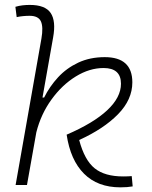

<svg xmlns="http://www.w3.org/2000/svg" viewBox="-20 -763 626 792"><path d="M476.6 9.8Q382.8 9.8 326.7 -46.4Q270.5 -102.5 254.9 -207.5Q365.2 -254.9 422.1 -308.1Q479 -361.3 479 -417.5Q479 -482.4 407.2 -482.4Q349.1 -482.4 292.5 -447.5Q235.8 -412.6 192.4 -352.5Q148.9 -292.5 129.9 -217.3L91.3 0H44.4L150.9 -604Q159.2 -651.9 148.7 -674.8Q138.2 -697.8 102.1 -697.8Q88.9 -697.8 75.4 -696.5Q62 -695.3 48.8 -692.4L43.5 -734.9Q58.1 -739.3 73 -741Q87.9 -742.7 103 -742.7Q166.5 -742.7 189 -709.5Q211.4 -676.3 199.2 -608.9L155.3 -360.8H162.1Q184.6 -406.2 219.5 -444.1Q254.4 -481.9 302.7 -504.6Q351.1 -527.3 412.1 -527.3Q525.9 -527.3 525.9 -423.3Q525.9 -352.1 466.8 -291.7Q407.7 -231.4 306.6 -185.5Q328.6 -102.5 370.4 -68.8Q412.1 -35.2 488.3 -35.2Q501 -35.2 508.3 -35.6Q515.6 -36.1 523.4 -36.6L527.3 5.9Q516.1 7.8 504.2 8.8Q492.2 9.8 476.6 9.8Z"/></svg>

Font: Cascadia Mono ExtraLight
Style: Italic
Weight: 200
Italic angle: -10°
Monospace: yes
Designer: Aaron Bell
Foundry: Saja Typeworks
Version: Version 2404.023; ttfautohint (v1.8.4)